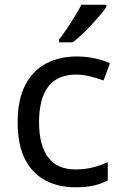

<svg xmlns="http://www.w3.org/2000/svg" viewBox="-20 -786 520 816"><path d="M300 10Q229 10 173.5 -19Q118 -48 86.5 -109Q55 -170 55 -265Q55 -364 88 -426Q121 -488 177.5 -517Q234 -546 306 -546Q347 -546 385 -537.5Q423 -529 447 -517L420 -444Q396 -453 364 -461Q332 -469 304 -469Q146 -469 146 -266Q146 -169 184.5 -117.5Q223 -66 299 -66Q343 -66 376.5 -75Q410 -84 438 -97V-19Q411 -5 378.5 2.5Q346 10 300 10ZM432 -756Q420 -738 395 -709.5Q370 -681 341.5 -652.5Q313 -624 289 -606H231V-618Q246 -637 263.5 -663Q281 -689 298 -716.5Q315 -744 326 -766H432Z"/></svg>

Font: Noto Sans Symbols 2
Style: Regular
Weight: 400
Designer: Monotype Design Team
Foundry: Monotype Imaging Inc.
Version: Version 2.008; ttfautohint (v1.8.4.7-5d5b)